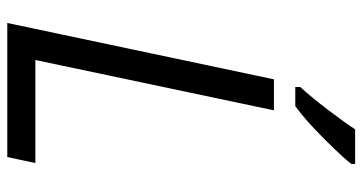

<svg xmlns="http://www.w3.org/2000/svg" viewBox="-248 -722 971 514"><g transform="rotate(90 237.0 -465.5)"><path d="M42 0 192.9 -713.9H275.9L141.1 -75.2H417L400.9 0ZM419.4 -931.2V-920.9Q400.9 -897 351.1 -847.2Q301.3 -797.4 264.6 -771H213.4V-784.2Q240.2 -813.5 274.4 -858.4Q308.6 -903.3 326.7 -931.2Z"/></g></svg>

Font: OpenSans-Italic
Style: Italic
Weight: 400
Italic angle: -12°
Foundry: Ascender Corporation
Version: Version 1.10